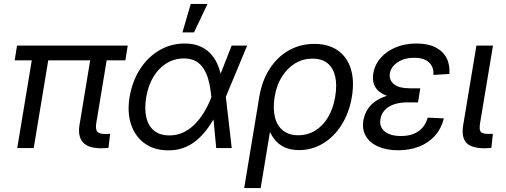

<svg xmlns="http://www.w3.org/2000/svg" viewBox="-20 -755 2581 979"><path d="M495.6 1Q430.2 1 403.1 -29.1Q376 -59.1 385.3 -117.2L448.7 -501H532.7L471.2 -128.9Q465.8 -97.7 475.3 -84.7Q484.9 -71.8 516.1 -71.8Q524.4 -71.8 529.8 -72Q535.2 -72.3 541.5 -72.8L533.2 -1Q524.4 -0.5 515.4 0.2Q506.3 1 495.6 1ZM67.9 0 150.9 -501H234.9L151.9 0ZM54.7 -447.3 66.9 -522.5H631.3L619.1 -447.3Z M838.9 11.7Q767.6 11.7 718.5 -23.2Q669.4 -58.1 648.7 -119.4Q627.9 -180.7 640.6 -259.8Q654.3 -340.3 693.6 -401.9Q732.9 -463.4 792 -498.3Q851.1 -533.2 922.4 -533.2Q962.9 -533.2 994.4 -521Q1025.9 -508.8 1048.6 -486.6Q1071.3 -464.4 1085.9 -433.8Q1100.6 -403.3 1107.4 -366.2H1137.7L1131.3 -262.7L1161.6 0H1082.5L1057.6 -262.7Q1053.2 -307.1 1043.9 -343.3Q1034.7 -379.4 1018.6 -404.5Q1002.4 -429.7 977.8 -443.4Q953.1 -457 918 -457Q869.6 -457 829.6 -432.6Q789.6 -408.2 762.7 -364Q735.8 -319.8 725.6 -259.8Q715.8 -200.2 726.1 -156.2Q736.3 -112.3 766.1 -88.4Q795.9 -64.5 844.2 -64.5Q880.4 -64.5 911.6 -78.4Q942.9 -92.3 969.7 -118.2Q996.6 -144 1018.8 -179.9Q1041 -215.8 1058.1 -259.8L1161.1 -522.5H1240.2L1130.9 -259.8L1103 -156.2H1074.2Q1054.2 -120.1 1030.5 -89.6Q1006.8 -59.1 978.3 -36.4Q949.7 -13.7 915.3 -1Q880.9 11.7 838.9 11.7ZM910.2 -589.8 952.6 -734.9H1038.1L969.2 -589.8Z M1225.1 204.1 1302.2 -261.7Q1315.9 -343.8 1355 -404.3Q1394 -464.8 1452.6 -498Q1511.2 -531.2 1583 -531.2Q1654.3 -531.2 1701.9 -498.3Q1749.5 -465.3 1768.6 -404.8Q1787.6 -344.2 1774.4 -262.2Q1760.7 -180.7 1722.4 -119.4Q1684.1 -58.1 1627.7 -23.9Q1571.3 10.3 1504.4 10.3Q1465.3 10.3 1437 -1.5Q1408.7 -13.2 1389.4 -33.4Q1370.1 -53.7 1357.9 -79.6H1356L1309.1 204.1ZM1501 -65.4Q1548.8 -65.4 1587.9 -89.6Q1627 -113.8 1653.1 -158Q1679.2 -202.1 1689 -261.2Q1699.2 -320.8 1689.2 -364.7Q1679.2 -408.7 1650.1 -432.4Q1621.1 -456.1 1573.2 -456.1Q1524.9 -456.1 1484.9 -431.9Q1444.8 -407.7 1417.5 -364Q1390.1 -320.3 1380.4 -261.2Q1371.1 -202.1 1381.8 -158Q1392.6 -113.8 1422.9 -89.6Q1453.1 -65.4 1501 -65.4Z M2010.7 11.2Q1952.6 11.2 1909.7 -7.1Q1866.7 -25.4 1845.9 -60.1Q1825.2 -94.7 1833 -142.1Q1838.9 -174.3 1856 -200Q1873 -225.6 1901.9 -243.7Q1930.7 -261.7 1970.5 -271.2Q2010.3 -280.8 2060.5 -280.8H2119.1L2111.3 -232.9H2055.2Q2018.6 -232.9 1989.7 -223.1Q1960.9 -213.4 1942.9 -194.6Q1924.8 -175.8 1919.9 -148.4Q1913.1 -107.9 1941.7 -84.7Q1970.2 -61.5 2024.9 -61.5Q2062 -61.5 2089.1 -72.5Q2116.2 -83.5 2134.3 -104.2Q2152.3 -125 2161.1 -155.3L2243.2 -151.4Q2229.5 -97.2 2196 -61Q2162.6 -24.9 2115 -6.8Q2067.4 11.2 2010.7 11.2ZM2061.5 -250.5Q2011.7 -250.5 1975.6 -259.5Q1939.5 -268.6 1917.2 -285.2Q1895 -301.8 1886.7 -325.9Q1878.4 -350.1 1883.3 -380.4Q1891.1 -425.8 1921.4 -460.2Q1951.7 -494.6 1998.8 -513.9Q2045.9 -533.2 2104 -533.2Q2162.1 -533.2 2200.4 -513.7Q2238.8 -494.1 2256.8 -459.5Q2274.9 -424.8 2271.5 -377.9L2189.9 -373Q2192.9 -412.6 2167.7 -436.5Q2142.6 -460.4 2091.8 -460.4Q2042 -460.4 2007.6 -437.5Q1973.1 -414.6 1967.8 -379.9Q1962.9 -347.7 1988 -326.2Q2013.2 -304.7 2072.8 -304.7H2123L2114.3 -250.5Z M2452.6 1Q2383.3 1 2357.7 -27.1Q2332 -55.2 2341.8 -117.2L2409.2 -522.5H2493.7L2428.2 -128.9Q2422.4 -95.2 2430.7 -83.7Q2439 -72.3 2469.7 -72.3Q2476.1 -72.3 2482.4 -72.3Q2488.8 -72.3 2493.2 -72.8L2485.4 -1Q2478.5 -0.5 2470 0.2Q2461.4 1 2452.6 1Z"/></svg>

Font: Inter 28pt
Style: Italic
Weight: 400
Italic angle: -9.3988°
Designer: Rasmus Andersson
Foundry: rsms
Version: Version 4.001;git-66647c0bb